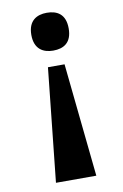

<svg xmlns="http://www.w3.org/2000/svg" viewBox="-83 -591 525 820"><g transform="rotate(-10 179.5 -181.0)"><path d="M179 -542C136 -542 98 -522 98 -460C98 -398 136 -378 179 -378C224 -378 260 -398 260 -460C260 -522 224 -542 179 -542ZM216 -312H144L92 180H267Z"/></g></svg>

Font: Noto Serif Telugu
Style: Bold
Weight: 700
Designer: Jelle Bosma - Monotype Design Team
Foundry: Monotype Imaging Inc.
Version: Version 2.005